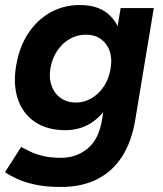

<svg xmlns="http://www.w3.org/2000/svg" viewBox="-31 -532 647 764"><path d="M210 212Q152 212 108.5 202.5Q65 193 35.5 179Q6 165 -11 153L53 53Q67 60 88 70.5Q109 81 139.5 88.5Q170 96 212 96Q272 96 316.5 60Q361 24 374 -50L449 -500H581L507 -54Q493 31 455 90.5Q417 150 356 181Q295 212 210 212ZM229 -14Q157 -14 108.5 -46.5Q60 -79 40 -138Q20 -197 34 -275Q47 -348 82.5 -401Q118 -454 170.5 -483Q223 -512 287 -512Q356 -512 397 -478.5Q438 -445 451.5 -387Q465 -329 451 -252Q439 -179 408 -125.5Q377 -72 332 -43Q287 -14 229 -14ZM271 -124Q305 -124 334 -141.5Q363 -159 382.5 -188.5Q402 -218 409 -258Q416 -298 405.5 -328.5Q395 -359 370.5 -376.5Q346 -394 311 -394Q276 -394 246.5 -377Q217 -360 197 -330.5Q177 -301 170 -262Q163 -223 174 -191.5Q185 -160 210.5 -142Q236 -124 271 -124Z"/></svg>

Font: Figtree Light
Style: Bold Italic
Weight: 700
Italic angle: -9.5°
Version: Version 2.000